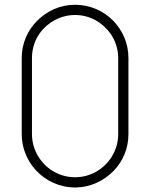

<svg xmlns="http://www.w3.org/2000/svg" viewBox="-20 -786 642 821"><path d="M301 15.6C235.4 15.6 175 -12.5 133.3 -58.3C95.8 -99 72.9 -153.1 72.9 -212.5V-538.5C72.9 -600 97.9 -656.2 138.5 -696.9C181.2 -739.6 237.5 -765.6 301 -765.6C364.6 -765.6 422.9 -739.6 464.6 -696.9C504.2 -656.2 529.2 -600 529.2 -538.5V-212.5C529.2 -152.1 506.3 -97.9 467.7 -57.3C426 -13.5 366.7 15.6 301 15.6ZM301 -721.9C239.6 -721.9 183.3 -690.6 150 -643.8C129.2 -614.6 116.7 -578.1 116.7 -538.5V-212.5C116.7 -175 128.1 -139.6 147.9 -110.4C181.2 -60.4 237.5 -28.1 301 -28.1C364.6 -28.1 420.8 -60.4 454.2 -110.4C474 -139.6 485.4 -175 485.4 -212.5V-538.5C485.4 -577.1 472.9 -613.5 452.1 -642.7C417.7 -690.6 363.5 -721.9 301 -721.9Z"/></svg>

Font: Manrope3 Thin
Style: Regular
Weight: 100
Width: 4
Designer: Mikhail Sharanda
Foundry: Mikhail Sharanda
Version: Version 3.000;PS 003.000;hotconv 1.0.88;makeotf.lib2.5.64775